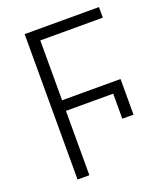

<svg xmlns="http://www.w3.org/2000/svg" viewBox="-133 -800 747 886"><g transform="rotate(-20 240.0 -357.0)"><path d="M94 0V-714H459V-662H152V-368H439V-193H384V-316H152V0Z"/></g></svg>

Font: Noto Sans Display Light
Style: Regular
Weight: 300
Designer: Monotype Design Team
Foundry: Monotype Imaging Inc.
Version: Version 2.003